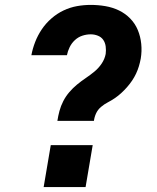

<svg xmlns="http://www.w3.org/2000/svg" viewBox="-20 -763 640 783"><path d="M214 -270Q217 -290 222.5 -310.5Q228 -331 238 -350.5Q248 -370 262.5 -387Q277 -404 294 -418Q311 -432 329.5 -444.5Q348 -457 365 -471Q382 -485 394.5 -503.5Q407 -522 411 -543Q413 -558 411 -573.5Q409 -589 401 -600.5Q393 -612 379 -617.5Q365 -623 350 -623Q333 -623 316 -617.5Q299 -612 285.5 -599.5Q272 -587 264 -570.5Q256 -554 253 -538H108Q113 -565 123.5 -592Q134 -619 150.5 -643.5Q167 -668 190 -688Q213 -708 239.5 -720.5Q266 -733 294 -738Q322 -743 350 -743Q380 -743 409.5 -738Q439 -733 465 -720.5Q491 -708 511 -687.5Q531 -667 542 -640.5Q553 -614 556 -584Q559 -554 554 -524Q551 -508 546.5 -493Q542 -478 535 -463Q528 -448 518.5 -434Q509 -420 498 -407.5Q487 -395 474.5 -383.5Q462 -372 448 -362.5Q434 -353 419.5 -345.5Q405 -338 392 -327Q379 -316 372 -301Q365 -286 363 -270ZM158 0 187 -171H358L329 0Z"/></svg>

Font: Iosevka SS04 Hv Ex Obl
Style: Regular
Weight: 900
Width: 7
Italic angle: -9°
Monospace: yes
Designer: Belleve Invis
Foundry: Belleve Invis
Version: Version 19.0.0; ttfautohint (v1.8.4)